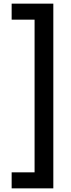

<svg xmlns="http://www.w3.org/2000/svg" viewBox="-20 -819 388 1055"><path d="M44 128H170V-711H44V-799H273V216H44Z"/></svg>

Font: Noto Sans Sinhala SemiCondensed SemiBold
Style: Regular
Weight: 600
Width: 4
Designer: Jelle Bosma - Monotype Design Team
Foundry: Monotype Imaging Inc.
Version: Version 2.006; ttfautohint (v1.8.4.7-5d5b)